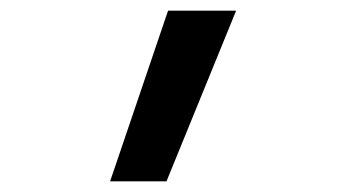

<svg xmlns="http://www.w3.org/2000/svg" viewBox="-20 -173 640 361"><path d="M187 168 296 -153H424L293 168Z"/></svg>

Font: Iosevka Curly SmBdEx
Style: Regular
Weight: 600
Width: 7
Monospace: yes
Designer: Belleve Invis
Foundry: Belleve Invis
Version: Version 11.1.0; ttfautohint (v1.8.3)